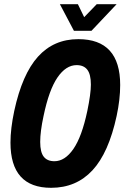

<svg xmlns="http://www.w3.org/2000/svg" viewBox="-20 -887 594 917"><path d="M30 -206Q30 -272 48 -357Q86 -533 161.5 -616.5Q237 -700 354 -700Q554 -700 554 -481Q554 -412 537 -333Q499 -157 421.5 -73.5Q344 10 224 10Q30 10 30 -206ZM397 -357Q414 -439 414 -483Q414 -532 397 -554Q380 -576 346 -576Q295 -576 254.5 -517Q214 -458 188 -333Q172 -259 172 -209Q172 -160 189 -138.5Q206 -117 240 -117Q290 -117 330.5 -175.5Q371 -234 397 -357ZM266 -867H352L382 -805L442 -867H537L417 -740H333Z"/></svg>

Font: Decalotype
Style: Bold Italic
Weight: 700
Italic angle: -12°
Designer: Alfredo Marco Pradil
Foundry: Alfredo Marco Pradil
Version: Version 1.0